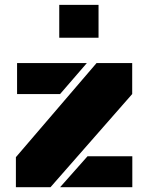

<svg xmlns="http://www.w3.org/2000/svg" viewBox="-20 -782 617 802"><path d="M532.7 0H231L345.7 -129.4H532.7ZM51.3 -518.6H342.8L231 -389.2H51.3ZM46.4 -125.5 383.3 -518.6H532.2V-389.2L190.9 0H46.4ZM227.5 -761.7H391.6V-624.5H227.5Z"/></svg>

Font: Black Ops One [rus by aLiNcE]
Style: Regular
Weight: 400
Designer: James Grieshaber
Foundry: James Grieshaber
Version: Version 1.002;May 25, 2024;FontCreator 13.0.0.2680 64-bit